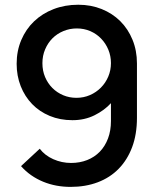

<svg xmlns="http://www.w3.org/2000/svg" viewBox="-20 -754 640 790"><path d="M302 -734.5Q354 -734.5 398.2 -716.8Q442.5 -699 474.8 -667Q507 -635 525.2 -590.5Q543.5 -546 543.5 -493V-269Q543.5 -201.5 523.8 -148.8Q504 -96 468.2 -59.5Q432.5 -23 382.2 -4Q332 15 270.5 15Q241 15 212.5 9.8Q184 4.5 157.8 -6.2Q131.5 -17 108.5 -33Q85.5 -49 66.5 -70.5L143.5 -142Q164.5 -114.5 199.2 -99Q234 -83.5 272.5 -83.5Q308.5 -83.5 338.8 -95.5Q369 -107.5 390.8 -130Q412.5 -152.5 424.5 -184.5Q436.5 -216.5 436.5 -256V-329.5Q409 -299.5 368.5 -279.5Q328 -259.5 278 -259.5Q227 -259.5 184.8 -277Q142.5 -294.5 112.2 -325.8Q82 -357 65.2 -399.5Q48.5 -442 48.5 -491.5Q48.5 -544.5 67.5 -589.2Q86.5 -634 120.2 -666.2Q154 -698.5 200.5 -716.5Q247 -734.5 302 -734.5ZM296 -637Q267 -637 241 -626.2Q215 -615.5 196 -596.5Q177 -577.5 165.8 -551.2Q154.5 -525 154.5 -494Q154.5 -463 165.5 -437Q176.5 -411 195.5 -392Q214.5 -373 240 -362.2Q265.5 -351.5 294.5 -351.5Q324.5 -351.5 350.2 -362.8Q376 -374 395.2 -393.5Q414.5 -413 425.5 -439Q436.5 -465 436.5 -494.5Q436.5 -523.5 425.8 -549.5Q415 -575.5 396.2 -595Q377.5 -614.5 351.8 -625.8Q326 -637 296 -637Z"/></svg>

Font: Cns Manrope SemBd
Style: Regular
Weight: 600
Designer: Mikhail Sharanda
Foundry: Mikhail Sharanda
Version: Version 4.504